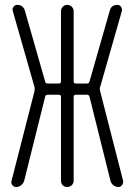

<svg xmlns="http://www.w3.org/2000/svg" viewBox="-20 -750 540 770"><path d="M44.9 0Q35.2 0 29.3 -7.8Q23.4 -15.6 26.4 -25.4L118.2 -383.8Q120.1 -394.5 118.2 -401.4L31.2 -706.1Q28.3 -714.8 34.2 -722.7Q40 -730.5 48.8 -730.5Q73.2 -730.5 80.1 -706.1L161.1 -422.9Q162.1 -415 171.9 -415H215.8Q224.6 -415 224.6 -423.8V-705.1Q224.6 -715.8 231.9 -723.1Q239.3 -730.5 249.5 -730.5Q259.8 -730.5 267.6 -723.1Q275.4 -715.8 275.4 -705.1V-423.8Q275.4 -415 284.2 -415H328.1Q336.9 -415 338.9 -422.9L419.9 -706.1Q425.8 -730.5 451.2 -730.5Q460 -730.5 465.3 -722.7Q470.7 -714.8 468.8 -706.1L381.8 -401.4Q378.9 -395.5 381.8 -383.8L473.6 -25.4Q475.6 -16.6 469.7 -8.3Q463.9 0 455.1 0Q444.3 0 435.1 -6.8Q425.8 -13.7 422.9 -25.4L338.9 -362.3Q336.9 -370.1 328.1 -370.1H284.2Q275.4 -370.1 275.4 -361.3V-25.4Q275.4 -14.6 267.6 -7.3Q259.8 0 249.5 0Q239.3 0 231.9 -6.8Q224.6 -13.7 224.6 -25.4V-361.3Q224.6 -370.1 215.8 -370.1H171.9Q162.1 -370.1 161.1 -362.3L77.1 -25.4Q74.2 -14.6 64.9 -7.3Q55.7 0 44.9 0Z"/></svg>

Font: Rounded Mgen+ 1m light
Style: Regular
Weight: 200
Designer: [Source Han Sans]
Ryoko NISHIZUKA  (kana & ideographs); Paul D. Hunt (Latin, Greek & Cyrillic); Wenlong ZHANG  (bopomofo
Version: Version 1.059.20150602